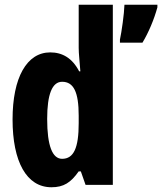

<svg xmlns="http://www.w3.org/2000/svg" viewBox="-20 -780 684 810"><path d="M197 10C249 10 279 -10 312 -57H321L341 0H456V-760H312V-578C312 -553 316 -523 319 -479H314C285 -535 243 -559 192 -559C93 -559 33 -453 33 -276C33 -98 92 10 197 10ZM644 -749V-760H505C504 -722 493 -645 486 -613V-600H581C607 -643 630 -698 644 -749ZM242 -110C201 -110 179 -165 179 -278C179 -382 200 -435 242 -435C291 -435 312 -391 312 -292V-260C312 -156 291 -110 242 -110Z"/></svg>

Font: Noto Sans Gujarati UI ExtraCondensed ExtraBold
Style: Regular
Weight: 800
Width: 2
Designer: Jelle Bosma - Monotype Design Team, Universal Thirst
Foundry: Monotype Imaging Inc.
Version: Version 2.106